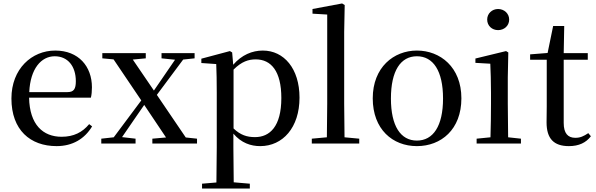

<svg xmlns="http://www.w3.org/2000/svg" viewBox="-20 -829 3443 1109"><path d="M307 15C399 15 469 -27 512 -99L495 -112C456 -65 406 -39 336 -39C229 -39 151 -108 148 -265H505C509 -281 511 -301 511 -325C511 -445 434 -537 299 -537C164 -537 46 -432 46 -260C46 -78 155 15 307 15ZM149 -297C155 -432 218 -504 296 -504C372 -504 418 -446 418 -360C418 -316 407 -297 370 -297Z M913 -492 991 -484 928 -392 869 -306 747 -485 822 -492V-522H571V-492L636 -486L796 -249L637 -36L565 -28V0H763V-28L685 -37L753 -136L813 -223L939 -35L860 -28V0H1118V-28L1053 -35L886 -281L1038 -485L1104 -492V-522H913Z M1483 15C1613 15 1710 -92 1710 -265C1710 -433 1620 -537 1498 -537C1437 -537 1376 -512 1327 -455L1321 -526L1308 -534L1143 -490V-465L1229 -459C1231 -410 1232 -361 1232 -293V23L1230 225L1147 232V260H1423V232L1330 224L1328 23V-57C1374 -3 1429 15 1483 15ZM1329 -427C1376 -474 1416 -486 1457 -486C1546 -486 1605 -418 1605 -263C1605 -98 1538 -37 1453 -37C1406 -37 1369 -49 1329 -87Z M1867 0H2055V-28L1970 -36L1968 -230V-644L1971 -800L1956 -809L1785 -777V-750L1870 -745V-230L1868 -36L1781 -28V0Z M2388 15C2528 15 2645 -81 2645 -261C2645 -441 2523 -537 2388 -537C2254 -537 2133 -440 2133 -261C2133 -82 2248 15 2388 15ZM2388 -17C2294 -17 2238 -101 2238 -260C2238 -420 2294 -504 2388 -504C2482 -504 2539 -420 2539 -260C2539 -101 2482 -17 2388 -17Z M2857 -655C2892 -655 2921 -680 2921 -716C2921 -751 2892 -777 2857 -777C2822 -777 2794 -751 2794 -716C2794 -680 2822 -655 2857 -655ZM2812 0H2989V-28L2915 -36L2913 -230V-382L2916 -526L2903 -534L2726 -491V-466L2812 -461C2814 -411 2816 -362 2816 -294V-230C2816 -176 2815 -92 2813 -36L2733 -28V0Z M3266 15C3324 15 3365 -5 3393 -42L3378 -60C3351 -42 3332 -33 3303 -33C3260 -33 3236 -59 3236 -119V-484H3375V-522H3236L3239 -679H3175L3143 -523L3042 -515V-484H3138V-215C3138 -178 3137 -155 3137 -122C3137 -28 3179 15 3266 15Z"/></svg>

Font: Source Han Serif SC Medium
Style: Regular
Weight: 500
Designer: Ryoko NISHIZUKA 西塚涼子 (kana & ideographs); Frank Grießhammer (Latin, Greek & Cyrillic); Wenlong ZHANG 张文龙 (bopomofo); San
Foundry: Adobe
Version: Version 2.003;hotconv 1.1.1;makeotfexe 2.6.0